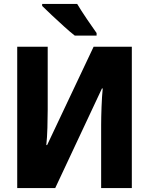

<svg xmlns="http://www.w3.org/2000/svg" viewBox="-20 -950 756 970"><path d="M67 -714V0H259L495 -503H499Q495 -464 493 -410.5Q491 -357 491 -317V0H646V-714H453L218 -217H214Q218 -254 219.5 -304.5Q221 -355 221 -395V-714ZM370 -930H193V-920Q211 -902 242 -873Q273 -844 305 -815Q337 -786 358 -770H468V-783Q450 -808 419.5 -853Q389 -898 370 -930Z"/></svg>

Font: Noto Sans Display SemiCondensed Extra
Style: Regular
Weight: 800
Width: 4
Designer: Monotype Design Team
Foundry: Monotype Imaging Inc.
Version: Version 1.900